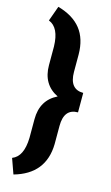

<svg xmlns="http://www.w3.org/2000/svg" viewBox="-143 -830 610 1057"><g transform="rotate(15 162.5 -302.0)"><path d="M20 89.4Q81.5 65.9 84 -42V-147.9Q84 -257.8 174.8 -302.2Q84 -346.7 84 -456.5V-562.5Q81.5 -670.4 20 -693.8L50.8 -779.8Q138.2 -755.4 182.1 -700Q226.1 -644.5 226.6 -554.7V-456.5Q226.6 -357.4 305.7 -357.4V-246.6Q226.6 -246.6 226.6 -148.4V-44.4Q223.1 127.4 50.8 175.8Z"/></g></svg>

Font: Vazir Black FD
Style: Black-FD
Weight: 900
Designer: Saber Rastikerdar
Foundry: Saber Rastikerdar
Version: Version 30.0.0